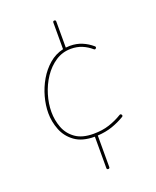

<svg xmlns="http://www.w3.org/2000/svg" viewBox="-153 -741 829 1018"><g transform="rotate(-20 261.5 -232.0)"><path d="M279.3 186.5Q271 186.5 271 178.2V1H270Q200.7 1 159.2 -29.1Q117.7 -59.1 99.6 -105.5Q81.5 -151.9 81.5 -200.7Q81.5 -244.1 94.2 -291Q106.9 -337.9 131.3 -379.9Q155.8 -421.9 190.9 -452.1Q226.1 -482.4 271 -492.7V-642.6Q271 -651.4 279.3 -651.4Q287.6 -651.4 287.6 -642.6V-495.6Q298.8 -497.1 310.5 -497.1Q348.1 -497.1 378.9 -484.1Q409.7 -471.2 435.1 -449.2Q441.4 -443.8 436 -437.5Q430.7 -431.2 424.3 -436.5Q400.9 -457 372.6 -468.8Q344.2 -480.5 310.5 -480.5Q262.2 -480.5 223.1 -454.6Q184.1 -428.7 156.2 -387Q128.4 -345.2 113.8 -296.1Q99.1 -247.1 99.1 -200.7Q99.1 -154.3 115.2 -111.8Q131.3 -69.3 168.9 -42.5Q206.5 -15.6 270 -15.6Q320.3 -15.6 359.6 -28.6Q398.9 -41.5 433.1 -62.5Q440.4 -66.9 444.8 -59.6Q449.2 -52.2 441.9 -47.9Q409.2 -28.3 371.3 -15.1Q333.5 -2 287.6 0.5V178.2Q287.6 186.5 279.3 186.5Z"/></g></svg>

Font: Mikhak-FD Thin
Style: Regular
Weight: 100
Designer: Amin Abedi
Version: Version 3.2